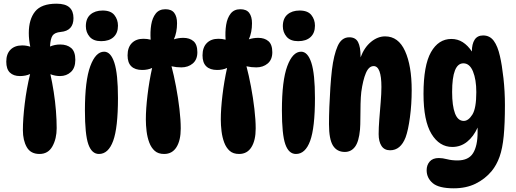

<svg xmlns="http://www.w3.org/2000/svg" viewBox="-20 -824 2793 1040"><path d="M287 -130Q287 -73 264 -31.5Q241 10 194 10Q146 10 125 -27Q104 -64 104 -119Q104 -180 114 -262.5Q124 -345 143 -423Q119 -412 88 -412Q53 -412 33.5 -431Q14 -450 14 -490Q14 -532 37 -555Q60 -578 100 -578Q123 -578 144 -571Q136 -609 136 -645Q136 -719 170 -761.5Q204 -804 286 -804Q334 -804 356 -784Q378 -764 378 -726Q378 -657 309 -651Q276 -648 264.5 -631Q253 -614 251 -572Q277 -583 306 -583Q343 -583 365.5 -564Q388 -545 388 -500Q388 -456 364 -434Q340 -412 305 -412Q279 -412 253 -422Q263 -377 271 -326Q279 -275 283 -224.5Q287 -174 287 -130Z M536 -767Q580 -767 599.5 -742.5Q619 -718 619 -685Q619 -645 595 -623Q571 -601 528 -601Q486 -601 465.5 -625Q445 -649 445 -682Q445 -724 470 -745.5Q495 -767 536 -767ZM544 -544Q580 -544 599.5 -484Q619 -424 619 -293Q619 -132 593 -61Q567 10 516 10Q477 10 458.5 -42.5Q440 -95 440 -226Q440 -387 469 -465.5Q498 -544 544 -544Z M959 -128Q959 -64 936 -27Q913 10 869 10Q837 10 818 -7Q799 -24 788.5 -52Q778 -80 774 -113Q770 -146 770 -177Q770 -233 779 -308.5Q788 -384 804 -456Q781 -445 750 -445Q712 -445 691.5 -464.5Q671 -484 671 -524Q671 -567 694 -590.5Q717 -614 757 -614Q777 -614 796 -609Q793 -652 799 -689.5Q805 -727 823.5 -750.5Q842 -774 876 -774Q909 -774 924 -754Q939 -734 939 -698Q939 -649 922 -611Q946 -619 973 -619Q1007 -619 1028 -601Q1049 -583 1049 -541Q1049 -501 1024 -480Q999 -459 962 -459Q949 -459 935.5 -460.5Q922 -462 909 -465Q922 -416 933.5 -355Q945 -294 952 -234Q959 -174 959 -128Z M1365 -128Q1365 -64 1342 -27Q1319 10 1275 10Q1243 10 1224 -7Q1205 -24 1194.5 -52Q1184 -80 1180 -113Q1176 -146 1176 -177Q1176 -233 1185 -308.5Q1194 -384 1210 -456Q1187 -445 1156 -445Q1118 -445 1097.5 -464.5Q1077 -484 1077 -524Q1077 -567 1100 -590.5Q1123 -614 1163 -614Q1183 -614 1202 -609Q1199 -652 1205 -689.5Q1211 -727 1229.5 -750.5Q1248 -774 1282 -774Q1315 -774 1330 -754Q1345 -734 1345 -698Q1345 -649 1328 -611Q1352 -619 1379 -619Q1413 -619 1434 -601Q1455 -583 1455 -541Q1455 -501 1430 -480Q1405 -459 1368 -459Q1355 -459 1341.5 -460.5Q1328 -462 1315 -465Q1328 -416 1339.5 -355Q1351 -294 1358 -234Q1365 -174 1365 -128Z M1603 -767Q1647 -767 1666.5 -742.5Q1686 -718 1686 -685Q1686 -645 1662 -623Q1638 -601 1595 -601Q1553 -601 1532.5 -625Q1512 -649 1512 -682Q1512 -724 1537 -745.5Q1562 -767 1603 -767ZM1611 -544Q1647 -544 1666.5 -484Q1686 -424 1686 -293Q1686 -132 1660 -61Q1634 10 1583 10Q1544 10 1525.5 -42.5Q1507 -95 1507 -226Q1507 -387 1536 -465.5Q1565 -544 1611 -544Z M1872 -622Q1906 -622 1919.5 -596Q1933 -570 1933 -519Q1933 -516 1933 -513Q1953 -567 1989.5 -597Q2026 -627 2066 -627Q2138 -627 2174 -547.5Q2210 -468 2210 -336Q2210 -259 2200.5 -188.5Q2191 -118 2177 -80Q2150 -10 2093 -10Q2062 -10 2046.5 -33.5Q2031 -57 2031 -98Q2031 -131 2034.5 -177Q2038 -223 2042 -270Q2046 -317 2046 -353Q2046 -466 2004 -466Q1978 -466 1962 -428.5Q1946 -391 1937 -326Q1934 -300 1933 -261.5Q1932 -223 1932 -185Q1932 -147 1930 -122Q1924 -57 1903 -29Q1882 -1 1848 -1Q1805 -1 1783.5 -35.5Q1762 -70 1762 -152Q1762 -194 1764 -246Q1766 -298 1769.5 -350.5Q1773 -403 1778 -446Q1788 -527 1809 -574.5Q1830 -622 1872 -622Z M2430 -28Q2360 -28 2317 -99Q2274 -170 2274 -315Q2274 -470 2314.5 -541.5Q2355 -613 2425 -613Q2459 -613 2486.5 -595.5Q2514 -578 2536 -545Q2536 -586 2551 -609Q2566 -632 2597 -632Q2633 -632 2654.5 -603Q2676 -574 2688 -520Q2699 -473 2707 -401Q2715 -329 2715 -255Q2715 -155 2708.5 -87.5Q2702 -20 2686 25Q2670 70 2643 103Q2607 146 2556 171Q2505 196 2438 196Q2357 196 2324 168Q2291 140 2291 98Q2291 70 2307.5 51Q2324 32 2357 32Q2377 32 2402 38.5Q2427 45 2458 45Q2518 45 2542.5 5.5Q2567 -34 2567 -108Q2567 -119 2567 -133Q2545 -84 2510 -56Q2475 -28 2430 -28ZM2492 -169Q2517 -169 2538.5 -203Q2560 -237 2560 -325Q2560 -393 2542 -437Q2524 -481 2490 -481Q2429 -481 2429 -326Q2429 -251 2444.5 -210Q2460 -169 2492 -169Z"/></svg>

Font: DynaPuff Condensed Medium
Style: Regular
Weight: 500
Width: 3
Designer: Toshi Omagari, Jennifer Daniel
Foundry: Google Fonts
Version: Version 2.000; ttfautohint (v1.8.4.7-5d5b)